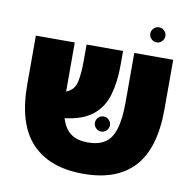

<svg xmlns="http://www.w3.org/2000/svg" viewBox="-83 -836 929 928"><g transform="rotate(10 381.0 -371.5)"><path d="M384 9Q219 9 131.5 -83.5Q44 -176 44 -369V-609H235V-372Q235 -369 235 -368Q275 -384 284 -425Q293 -466 293 -531V-609H472V-540Q472 -457 453.5 -393Q435 -329 387 -290Q339 -251 250 -240Q266 -188 298 -166Q330 -144 380 -144H381Q433 -144 465.5 -166Q498 -188 512.5 -237.5Q527 -287 527 -370V-609H718V-368Q718 -175 634 -83Q550 9 386 9ZM435 -207Q420 -207 409 -218Q398 -229 398 -244Q398 -259 409 -270Q420 -281 435 -281Q450 -281 461 -270Q472 -259 472 -244Q472 -229 461 -218Q450 -207 435 -207ZM624 -678Q609 -678 598 -689Q587 -700 587 -715Q587 -730 598 -741Q609 -752 624 -752Q639 -752 650 -741Q661 -730 661 -715Q661 -700 650 -689Q639 -678 624 -678Z"/></g></svg>

Font: Noto Sans Hebrew SemiCondensed Black
Style: Regular
Weight: 900
Width: 4
Designer: Ben Nathan
Foundry: Google LLC
Version: Version 3.001; ttfautohint (v1.8.4.7-5d5b)